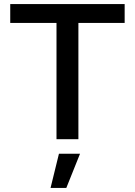

<svg xmlns="http://www.w3.org/2000/svg" viewBox="-20 -680 659 938"><path d="M589 -660V-568H363V0H256V-568H30V-660ZM371 71 304 238H227L268 71Z"/></svg>

Font: Elaine Sans Medium
Style: Regular
Weight: 500
Designer: Wei Huang
Foundry: Wei Huang
Version: Version 2.001;PS 002.001;hotconv 1.0.88;makeotf.lib2.5.64775